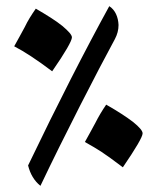

<svg xmlns="http://www.w3.org/2000/svg" viewBox="-20 -688 511 622"><path d="M111 -86C187 -246 297 -460 352 -561C360 -576 364 -591 364 -607C363 -633 353 -656 334 -668C255 -524 167 -352 71 -152C78 -124 91 -102 111 -86ZM149 -457C192 -519 213 -556 213 -567C213 -575 202 -587 182 -604C161 -621 132 -639 96 -660C82 -640 70 -621 60 -600C49 -580 38 -559 26 -538C59 -521 100 -494 149 -457ZM378 -146C421 -209 442 -245 442 -256C442 -264 432 -276 411 -293C390 -309 361 -328 324 -349C311 -330 299 -310 289 -290C278 -270 267 -249 255 -228C301 -202 313 -195 378 -146Z"/></svg>

Font: Noto Naskh Arabic UI
Style: Bold
Weight: 700
Designer: Monotype Design Team, David Williams, Mohamad Dakak and Nizar Qandah
Foundry: Monotype Imaging Inc.
Version: Version 2.016